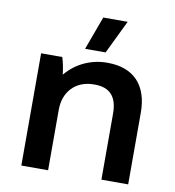

<svg xmlns="http://www.w3.org/2000/svg" viewBox="-82 -803 799 876"><g transform="rotate(10 318.0 -365.0)"><path d="M364 -575 439 -730H326L269 -575ZM75 0H199V-281C199 -365 254 -422 337 -422H341C414 -422 446 -381 446 -306V0H570V-332C570 -458 504 -530 382 -530H379C308 -530 238 -500 189 -441C187 -464 180 -499 173 -520H75Z"/></g></svg>

Font: Fixel Display SemiBold
Style: Regular
Weight: 600
Designer: AlfaBravo + MacPaw
Foundry: Kyrylo Tkachov, Marchela Mozhyna, Serhii Makarenko, Maria Weinstein, Zakhar Kryvoshyya
Version: Version 1.211